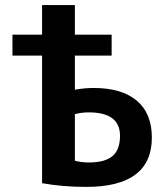

<svg xmlns="http://www.w3.org/2000/svg" viewBox="-20 -730 654 760"><path d="M29.3 -509.8V-592.8H146.5V-710H276.4V-592.8H421.9V-509.8H276.4V-375Q315.4 -381.8 350.6 -381.8Q461.9 -381.8 521.5 -331.5Q581.1 -281.2 581.1 -185.5Q581.1 9.8 321.3 9.8Q228.5 9.8 146.5 -4.9V-509.8ZM276.4 -93.8Q300.8 -86.9 332 -86.9Q395.5 -86.9 425.3 -112.3Q455.1 -137.7 455.1 -192.4Q455.1 -285.2 331.1 -285.2Q303.7 -285.2 276.4 -278.3Z"/></svg>

Font: GenEi M Gothic v2 Bold
Style: Regular
Weight: 700
Version: Version 2.0